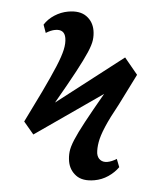

<svg xmlns="http://www.w3.org/2000/svg" viewBox="-51 -650 667 796"><g transform="rotate(-5 282.0 -252.0)"><path d="M310 101Q260 101 236 75.5Q212 50 212 14Q212 -6 217.5 -25.5Q223 -45 240.5 -72.5Q258 -100 291.5 -142.5Q325 -185 381 -252L74 -110L41 -167L127 -285Q169 -344 194 -383Q219 -422 230 -448.5Q241 -475 241 -497Q241 -534 202 -534Q184 -534 162 -525L156 -560Q175 -581 203.5 -593Q232 -605 262 -605Q311 -605 335.5 -580Q360 -555 360 -518Q360 -498 354 -478.5Q348 -459 329 -430Q310 -401 273.5 -354.5Q237 -308 175 -234L481 -395L524 -319L438 -203Q396 -151 373 -115.5Q350 -80 341 -54.5Q332 -29 331 -9Q331 9 341.5 19.5Q352 30 370 30Q388 30 410 21L417 56Q397 76 369 88.5Q341 101 310 101Z"/></g></svg>

Font: Literata 36pt SemiBold
Style: Italic
Weight: 600
Italic angle: -2°
Designer: Latin by Veronika Burian and Jose Scaglione. Greek by Irene Vlachou. Cyrillic by Vera Evstafieva
Foundry: TypeTogether
Version: Version 3.002